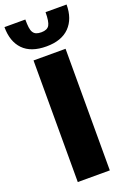

<svg xmlns="http://www.w3.org/2000/svg" viewBox="-222 -1037 740 1098"><g transform="rotate(-20 148.0 -488.0)"><path d="M50 -740H245V0H50ZM148 -790Q54 -790 6.5 -839Q-41 -888 -41 -976H86Q86 -947 88.5 -928Q91 -909 98 -897.5Q105 -886 117 -881Q129 -876 148 -876Q184 -876 196.5 -897.5Q209 -919 209 -976H337Q337 -889 288.5 -839.5Q240 -790 148 -790Z"/></g></svg>

Font: Encode Sans Compressed
Style: Black
Weight: 900
Designer: Pablo Impallari, Andres Torresi
Foundry: Pablo Impallari, Andres Torresi
Version: Version 1.000; ttfautohint (v1.00) -l 8 -r 50 -G 200 -x 14 -